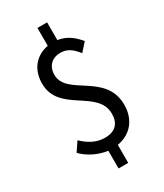

<svg xmlns="http://www.w3.org/2000/svg" viewBox="-234 -924 968 1136"><g transform="rotate(-30 250.0 -356.0)"><path d="M224 124H290V1C382 -15 442 -83 442 -186C442 -404 172 -400 172 -545C172 -605 211 -641 266 -641C316 -641 346 -616 379 -574L428 -629C392 -671 352 -706 290 -715V-836H224V-714C140 -699 83 -634 83 -537C83 -337 352 -344 352 -176C352 -110 316 -73 246 -73C185 -73 136 -104 97 -142L55 -80C96 -38 159 -5 224 3Z"/></g></svg>

Font: Noto Sans Mono CJK SC
Style: Regular
Weight: 400
Designer: Ryoko NISHIZUKA 西塚涼子 (kana, bopomofo & ideographs); Paul D. Hunt (Latin, Greek & Cyrillic); Sandoll Communications 산돌커뮤니
Foundry: Adobe
Version: Version 2.004;hotconv 1.0.118;makeotfexe 2.5.65603